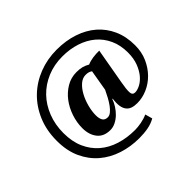

<svg xmlns="http://www.w3.org/2000/svg" viewBox="-193 -973 1414 1414"><g transform="rotate(-45 513.5 -266.0)"><path d="M642 -465Q666 -476 699.5 -481Q733 -486 767 -485L718 -207Q706 -143 707.5 -111.5Q709 -80 737 -80Q760 -80 789.5 -95Q819 -110 845 -140.5Q871 -171 889 -217.5Q907 -264 907 -326Q907 -402 879.5 -462Q852 -522 803.5 -563Q755 -604 688.5 -625.5Q622 -647 545 -647Q458 -647 385.5 -616.5Q313 -586 261 -532Q209 -478 180 -403.5Q151 -329 151 -242Q151 -153 180.5 -86.5Q210 -20 262 25Q314 70 385.5 92.5Q457 115 541 115Q570 115 607 108Q644 101 674 87L690 144Q655 164 613 172Q571 180 520 180Q431 180 350.5 154Q270 128 209 76Q148 24 112 -54Q76 -132 76 -236Q76 -345 113.5 -433Q151 -521 215.5 -583Q280 -645 366 -678.5Q452 -712 550 -712Q645 -712 724.5 -685.5Q804 -659 861 -609.5Q918 -560 950 -488.5Q982 -417 982 -326Q982 -256 956.5 -198.5Q931 -141 890 -99.5Q849 -58 797 -35.5Q745 -13 692 -13Q662 -13 640 -20.5Q618 -28 604 -46Q590 -64 585.5 -93Q581 -122 587 -165H583Q574 -138 556.5 -110.5Q539 -83 516.5 -61.5Q494 -40 467 -26.5Q440 -13 412 -13Q344 -13 309.5 -57Q275 -101 275 -169Q275 -228 294.5 -286Q314 -344 348.5 -389.5Q383 -435 431 -463.5Q479 -492 536 -492Q571 -492 594.5 -485.5Q618 -479 642 -465ZM622 -415Q611 -423 599 -426.5Q587 -430 570 -430Q536 -430 507 -404Q478 -378 457 -338.5Q436 -299 424 -252.5Q412 -206 412 -166Q412 -132 424 -112.5Q436 -93 465 -93Q482 -93 499.5 -107Q517 -121 533.5 -143.5Q550 -166 565.5 -194.5Q581 -223 594 -251Z"/></g></svg>

Font: PT Serif
Style: Bold Italic
Weight: 700
Italic angle: -12°
Designer: A.Korolkova, O.Umpeleva, V.Yefimov
Foundry: ParaType Ltd
Version: Version 1.000W OFL